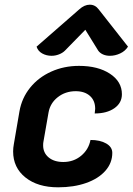

<svg xmlns="http://www.w3.org/2000/svg" viewBox="-20 -790 566 819"><path d="M36 -144Q36 -159 39 -175L63 -315Q73 -372 108.5 -416Q144 -460 198.5 -484.5Q253 -509 317 -509Q398 -509 449 -475.5Q500 -442 500 -388Q500 -351 468 -328.5Q436 -306 384 -306Q386 -320 386 -326Q386 -361 363.5 -381Q341 -401 303 -401Q259 -401 226.5 -375.5Q194 -350 187 -310L165 -184Q164 -179 164 -170Q164 -138 187.5 -118.5Q211 -99 250 -99Q294 -99 326 -125.5Q358 -152 366 -193Q407 -193 433 -178Q459 -163 459 -138Q459 -95 429.5 -61.5Q400 -28 347.5 -9.5Q295 9 228 9Q141 9 88.5 -33Q36 -75 36 -144ZM200 -552Q178 -552 160 -562Q142 -572 136 -591L318 -750Q340 -770 363 -770Q386 -770 401 -750L526 -591Q514 -572 492.5 -562Q471 -552 449 -552Q432 -552 419 -558Q406 -564 399 -574L344 -663L257 -574Q247 -564 231.5 -558Q216 -552 200 -552Z"/></svg>

Font: K2D
Style: Bold Italic
Weight: 700
Italic angle: -10°
Designer: Katatrad Aksorn Co.,Ltd.
Foundry: Cadson Demak Co.,Ltd.
Version: Version 1.000; ttfautohint (v1.6)